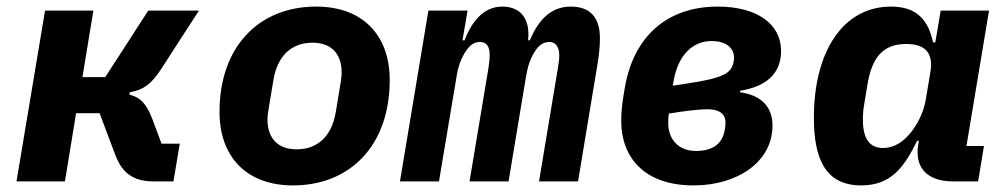

<svg xmlns="http://www.w3.org/2000/svg" viewBox="-20 -548 3041 580"><path d="M29.8 0H176.1L209.9 -206H280.9L328.8 -78.8C350.1 -23.1 384.9 0 445 0H503.9L523.1 -114H468L441.1 -186.1C421.9 -236.9 403.1 -253.9 371.1 -262.1L372.2 -269.2C414.1 -277 437.1 -294 465.9 -338.1L581 -516H427.9L297.9 -315H229L262.1 -516H116.1Z M865.1 12.1C1038 12.1 1157.3 -109 1157.3 -306.1C1157.3 -442.1 1075.3 -528.1 935 -528.1C762.1 -528.1 643.1 -407 643.1 -209.9C643.1 -73.9 725.1 12.1 865.1 12.1ZM788 -187.9C788 -199.9 791.2 -217 793 -229L806.1 -307.2C818.2 -378.9 860.1 -419 924 -419C978 -419 1012.1 -388.8 1012.1 -328.1C1012.1 -316.1 1009.2 -299 1007.1 -286.9L994.3 -209.2C982.2 -137.1 940 -96.9 876.1 -96.9C822.1 -96.9 788 -127.1 788 -187.9Z M1306.1 0 1360.4 -323.9C1363.3 -342 1370.4 -366.1 1384.2 -388.8C1400.2 -415.1 1415.1 -421.2 1430.4 -421.2C1449.2 -421.2 1459.2 -408 1459.2 -383.2C1459.2 -369 1457.4 -353 1455.3 -340.9L1398.4 0H1516.3L1568.2 -312.1C1574.2 -348 1581.3 -369 1593.4 -388.8C1608.3 -414.1 1623.2 -421.2 1640.3 -421.2C1658.4 -421.2 1669.4 -405.9 1669.4 -382.1C1669.4 -369 1667.3 -353 1665.1 -340.9L1608.3 0H1726.2L1785.2 -355.8C1789.4 -380 1792.3 -409.1 1792.3 -432.2C1792.3 -495 1763.1 -528.1 1704.2 -528.1C1641.3 -528.1 1605.1 -484 1580.3 -426.1H1575.3C1582.4 -494 1550.4 -528.1 1497.2 -528.1C1443.2 -528.1 1406.2 -486.2 1383.2 -426.1H1377.1L1392.4 -516H1274.1L1188.2 0Z M2075.3 12.1C2206.3 12.1 2313.6 -57.9 2313.6 -169C2313.6 -226.9 2277.3 -261 2215.6 -269.2L2216.3 -274.1C2292.3 -285.9 2339.5 -323.9 2339.5 -394.2C2339.5 -475.1 2267.4 -528.1 2148.4 -528.1C1993.3 -528.1 1893.5 -436.1 1867.5 -283C1860.4 -244 1856.5 -212 1856.5 -183.9C1856.5 -72.1 1926.5 12.1 2075.3 12.1ZM1998.6 -176.8C1998.6 -187.1 1999.3 -197.1 2000.4 -204.9L2032.3 -209.9C2068.5 -214.8 2096.6 -218 2118.3 -218C2151.3 -218 2171.5 -204.9 2171.5 -179C2171.5 -169 2170.5 -161.9 2169.4 -155.9C2162.3 -112.9 2132.5 -92 2082.4 -92C2029.5 -92 1998.6 -127.1 1998.6 -176.8ZM2012.4 -289.1 2015.3 -306.1C2029.5 -383.9 2074.6 -424 2129.3 -424C2177.6 -424 2197.4 -399.9 2197.4 -373.9C2197.4 -367.9 2196.4 -361.9 2195.3 -358C2188.6 -328.8 2169.4 -312.1 2051.5 -295.1Z M2581.7 12.1C2672.6 12.1 2711.6 -44 2750.7 -122.9H2755.7L2753.6 -110.1C2742.5 -38 2784.4 0 2859.7 0H2934.7L2952.4 -106.9H2899.5L2967.7 -516H2821.7L2805.4 -420.1H2798.7C2783.7 -487.9 2749.6 -528.1 2671.5 -528.1C2526.6 -528.1 2438.6 -392 2438.6 -192.8C2438.6 -67.8 2473.7 12.1 2581.7 12.1ZM2586.6 -187.1C2586.6 -204.9 2588.4 -220.9 2590.6 -233L2600.5 -293C2613.6 -371.1 2644.5 -415.1 2717.7 -415.1C2779.5 -415.1 2799.7 -383.9 2790.5 -329.9L2776.6 -247.2C2769.5 -203.8 2747.5 -168 2732.6 -149.1C2709.5 -120 2681.5 -100.9 2647.7 -100.9C2600.5 -100.9 2586.6 -138.8 2586.6 -187.1Z"/></svg>

Font: Margiela Mono Italic Bold It
Style: Regular
Weight: 700
Designer: Mike Abbink, Paul van der Laan, Pieter van Rosmalen
Foundry: Bold Monday
Version: Version 2.003 2021